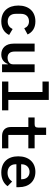

<svg xmlns="http://www.w3.org/2000/svg" viewBox="1104 -1884 792 3041"><g transform="rotate(90 1500.5 -364.0)"><path d="M320 12.1C431.1 12.1 499.3 -39.1 534.1 -111.9L440.3 -167.6C416.9 -121.1 382.1 -89.5 321 -89.5C242.2 -89.5 199.6 -139.6 199.6 -215.2V-300.8C199.6 -376.4 242.9 -426.5 318.9 -426.5C377.1 -426.5 410.5 -396 428.6 -351.6L526.3 -404.5C492.2 -477.6 427.6 -528.1 318.9 -528.1C163 -528.1 68.2 -424 68.2 -258.2C68.2 -92.3 161.9 12.1 320 12.1Z M998.9 0H1124.3V-516H998.9V-170.5C998.9 -114.7 947.4 -87.7 895.6 -87.7C830.3 -87.7 796.9 -126.4 796.9 -201V-516H671.5V-183.2C671.5 -58.2 741.1 12.1 843 12.1C926.8 12.1 970.9 -34.8 993.6 -90.9H998.9Z M1272 0H1728.3V-99.4H1562.9V-740.1H1272V-640.6H1437.5V-99.4H1272Z M2135.3 0H2329.5V-99.4H2117.2V-416.5H2329.5V-516H2117.2V-698.2H2001.1V-572.4C2001.1 -529.8 1985.4 -516 1945 -516H1841.3V-416.5H1992.2V-138.8C1992.2 -57.9 2038 0 2135.3 0Z M2712.7 12.1C2821 12.1 2892.4 -32.7 2929.3 -88.1L2856.2 -159.4C2826 -115.4 2779.8 -87 2716.3 -87C2631.4 -87 2582.4 -138.8 2582.4 -213.4V-227.3H2945V-269.2C2945 -425.1 2851.6 -528.1 2702.8 -528.1C2552.6 -528.1 2456.3 -424 2456.3 -256.4C2456.3 -92 2548.3 12.1 2712.7 12.1ZM2582.4 -302.6V-310.4C2582.4 -384.2 2631 -435.4 2703.1 -435.4C2774.1 -435.4 2819.6 -386.7 2819.6 -311.4V-302.6Z"/></g></svg>

Font: Margiela Mono SemiBold
Style: Regular
Weight: 600
Designer: Mike Abbink, Paul van der Laan, Pieter van Rosmalen
Foundry: Bold Monday
Version: Version 2.003 2021